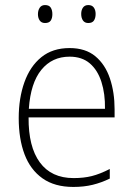

<svg xmlns="http://www.w3.org/2000/svg" viewBox="-20 -729 527 759"><path d="M255 -539Q318 -539 357 -506.5Q396 -474 414.5 -419Q433 -364 433 -297V-265H93Q92 -149 137.5 -87Q183 -25 271 -25Q311 -25 343 -33Q375 -41 414 -61V-23Q381 -7 346.5 1.5Q312 10 270 10Q196 10 148 -24Q100 -58 77 -119Q54 -180 54 -262Q54 -341 76.5 -404Q99 -467 143.5 -503Q188 -539 255 -539ZM255 -505Q186 -505 143.5 -453Q101 -401 94 -299H395Q396 -358 381 -405Q366 -452 335 -478.5Q304 -505 255 -505ZM130 -673Q130 -688 137 -698.5Q144 -709 158 -709Q174 -709 180.5 -699Q187 -689 187 -673Q187 -657 180.5 -647.5Q174 -638 158 -638Q144 -638 137 -648Q130 -658 130 -673ZM301 -674Q301 -689 308 -699Q315 -709 329 -709Q344 -709 351 -699Q358 -689 358 -674Q358 -658 351.5 -648Q345 -638 329 -638Q315 -638 308 -648Q301 -658 301 -674Z"/></svg>

Font: Noto Sans Arabic UI SmCn XLt
Style: Regular
Weight: 200
Width: 4
Designer: Monotype Design Team, Nadine Chahine and Nizar Qandah
Foundry: Monotype Imaging Inc.
Version: Version 2.010; ttfautohint (v1.8.4.7-5d5b)